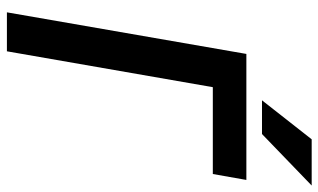

<svg xmlns="http://www.w3.org/2000/svg" viewBox="-208 -738 945 570"><g transform="rotate(90 265.0 -452.5)"><path d="M513.7 -710.9 496.1 -611.3H238.3L131.8 0H16.1L139.6 -710.9ZM277.3 -757.3 393.1 -904.8H530.3L377.4 -757.3Z"/></g></svg>

Font: Roboto Condensed Medium
Style: Italic
Weight: 500
Italic angle: -12°
Designer: Christian Robertson
Foundry: Google
Version: Version 3.0; 2020